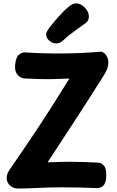

<svg xmlns="http://www.w3.org/2000/svg" viewBox="-20 -1077 677 1110"><path d="M123.3 -623.2Q97.1 -625 80.4 -645.7Q63.7 -666.3 67.6 -703.6Q72.4 -747.4 89.7 -761.2Q106.9 -775 125.9 -774Q231.9 -767 345.6 -768Q459.3 -769 559.3 -778Q570.3 -779 582.2 -769.9Q594 -760.8 601.2 -743.7Q608.3 -726.6 605.2 -701.6Q602.1 -676.7 582.4 -645Q539 -576 501.1 -516.3Q463.1 -456.7 425.4 -399.1Q387.8 -341.6 346.6 -278.4Q305.3 -215.2 255.3 -138.7Q283.3 -139.7 302.6 -140.2Q321.8 -140.7 341.8 -141.2Q361.8 -141.7 390.3 -141.7Q433.2 -141.7 471.4 -140.2Q509.7 -138.7 546.9 -136.7Q566.9 -135.9 581.6 -118.6Q596.2 -101.3 593.9 -54.9Q592.1 -18.2 577.4 -3.6Q562.8 11 538.1 10.2Q487.8 8.2 438.6 7.1Q389.3 6 334.3 6Q273.3 6 211.3 9.1Q149.3 12.1 87.3 13Q58.7 13 40.1 -2.4Q21.4 -17.9 18.9 -43.1Q16.4 -68.3 35.6 -96.1Q77.4 -156.3 109.7 -204.1Q142 -251.8 168.6 -291.3Q195.2 -330.9 219.3 -367.6Q243.4 -404.3 267.6 -442.3Q291.8 -480.3 319.4 -524.3Q347.1 -568.2 381.3 -623Q329.8 -620.8 289.4 -619.8Q249.1 -618.8 210.4 -619.9Q171.7 -621 123.3 -623.2ZM304.4 -825.8Q285 -825.8 265.9 -841.2Q246.9 -856.7 246.9 -876.9Q246.9 -885.3 250.2 -892.4Q253.4 -899.4 258.1 -905.9Q273.8 -928 296.1 -954.6Q318.3 -981.1 340.9 -1004.4Q363.4 -1027.7 378.2 -1039.2Q388.8 -1047.8 399.6 -1052.6Q410.4 -1057.4 421.3 -1057.4Q438 -1057.4 455 -1045.8Q472 -1034.1 482.9 -1016.7Q493.9 -999.3 493.9 -981.1Q493.9 -958.1 475.2 -943.3Q460.4 -932.4 421 -904.9Q381.6 -877.4 342.4 -841.4Q325.2 -825.8 304.4 -825.8Z"/></svg>

Font: Playpen Sans Arabic
Style: Regular
Weight: 400
Designer: Azza Alameddine, Laura Meseguer, Veronika Burian, José Scaglione
Foundry: TypeTogether
Version: Version 2.000